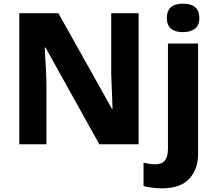

<svg xmlns="http://www.w3.org/2000/svg" viewBox="-20 -786 1172 1046"><path d="M521 0 228 -527H224L226 -479Q232 -396 233 -331V0H85V-714H298L590 -193H593L590 -279Q588 -309 586 -381V-714H735V0ZM977 -766Q1066 -766 1066 -688Q1066 -647 1041.5 -629Q1017 -611 977 -611Q889 -611 889 -688Q889 -766 977 -766ZM762 228V100Q796 109 828 109Q895 109 895 26V-549H1059V54Q1059 136 1011 188Q963 240 861 240Q837 240 808.5 236.5Q780 233 762 228Z"/></svg>

Font: Noto Sans UI ExtraBold
Style: Regular
Weight: 800
Designer: Monotype Design Team
Foundry: Monotype Imaging Inc.
Version: Version 1.001